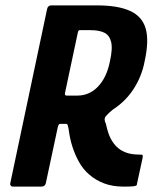

<svg xmlns="http://www.w3.org/2000/svg" viewBox="-20 -693 593 713"><path d="M28 0Q23 0 20 -3.5Q17 -7 18 -12L155 -660Q158 -673 171 -673H340Q418 -673 463 -652.5Q508 -632 521 -587Q534 -542 517 -465Q507 -411 477 -364Q447 -317 399 -286Q383 -273 373.5 -262Q364 -251 373 -234Q377 -215 383 -197.5Q389 -180 398.5 -166Q408 -152 420 -142Q434 -131 452.5 -125Q471 -119 498 -119Q508 -119 509.5 -117Q511 -115 509 -104L489 -12Q489 -6 486 -4Q483 -2 473 -1Q463 0 439 0Q398 0 366.5 -12Q335 -24 311 -45Q289 -64 274 -90.5Q259 -117 249 -148Q239 -179 235 -213Q234 -215 232.5 -224Q231 -233 226 -233H203Q200 -233 198 -230Q196 -227 194 -218L150 -12Q147 0 133 0ZM221 -346Q220 -338 228 -338H267Q312 -338 344 -371.5Q376 -405 388 -464Q399 -513 392.5 -538Q386 -563 366.5 -572Q347 -581 316 -581H278Q274 -581 272.5 -580Q271 -579 269 -572Z"/></svg>

Font: Glory Thin
Style: Bold Italic
Weight: 700
Italic angle: -12°
Version: Version 1.011